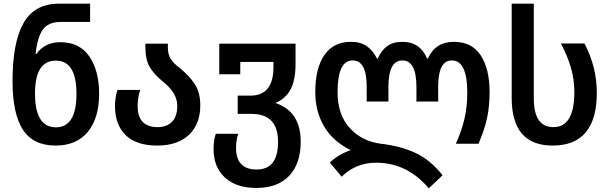

<svg xmlns="http://www.w3.org/2000/svg" viewBox="-20 -780 3309 1042"><path d="M282 10Q396 10 457 -65Q518 -140 518 -271Q518 -396 465 -473.5Q412 -551 308 -551Q223 -551 177 -487H173Q183 -578 212.5 -619.5Q242 -661 311 -661H469V-760H300Q167 -760 107.5 -654.5Q48 -549 48 -340Q48 -163 104 -76.5Q160 10 282 10ZM283 -89Q170 -89 170 -273Q170 -451 283 -451Q395 -451 395 -271Q395 -89 283 -89Z M834 10Q943 10 1005 -48Q1067 -106 1067 -209Q1067 -276 1038 -322Q1009 -368 954 -412Q920 -438 905.5 -462Q891 -486 891 -522V-543H769V-525Q769 -458 791.5 -418Q814 -378 868 -334Q942 -274 942 -206Q942 -148 913.5 -119Q885 -90 836 -90Q727 -90 727 -205Q727 -252 741 -292H617Q604 -246 604 -205Q604 -103 662 -46.5Q720 10 834 10Z M1372 240Q1487 240 1549.5 174Q1612 108 1612 -11Q1612 -175 1475 -221Q1532 -246 1558 -296.5Q1584 -347 1584 -434V-543H1170V-377H1284V-444H1464V-416Q1464 -261 1339 -261H1270V-162H1345Q1489 -162 1489 -10Q1489 140 1373 140Q1261 140 1261 22Q1261 -21 1273 -54H1151Q1139 -18 1139 28Q1139 127 1200.5 183.5Q1262 240 1372 240Z M2307 242 2382 171Q2315 87 2234 49.5Q2153 12 2046 0Q1942 -14 1877 -86.5Q1812 -159 1812 -280Q1812 -452 1894 -452Q1970 -452 1970 -310V-229H2088V-309Q2088 -452 2164 -452Q2240 -452 2240 -309V-229H2358V-310Q2358 -452 2432 -452Q2516 -452 2516 -277Q2516 -201 2500.5 -134.5Q2485 -68 2454 0H2577Q2610 -77 2623.5 -140Q2637 -203 2637 -281Q2637 -406 2589 -479.5Q2541 -553 2443 -553Q2343 -553 2302 -462H2298Q2260 -553 2164 -553Q2113 -553 2081 -529.5Q2049 -506 2030 -462H2026Q2004 -506 1970.5 -529.5Q1937 -553 1884 -553Q1790 -553 1740.5 -481.5Q1691 -410 1691 -280Q1691 -177 1738 -95.5Q1785 -14 1883 35Q1818 57 1770 102L1834 179Q1912 103 2020 103Q2190 103 2307 242Z M2979 10Q3219 10 3219 -277Q3219 -416 3152 -544H3024Q3061 -474 3079 -411Q3097 -348 3097 -280Q3097 -90 2983 -90Q2877 -90 2877 -246V-760H2757V-248Q2757 10 2979 10Z"/></svg>

Font: Noto Sans Georgian SemiCondensed Semi
Style: Regular
Weight: 600
Width: 4
Designer: Monotype Design Team
Foundry: Monotype Imaging Inc.
Version: Version 1.901